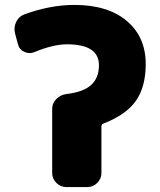

<svg xmlns="http://www.w3.org/2000/svg" viewBox="-20 -760 649 780"><path d="M282 -740Q418 -740 495 -675Q572 -610 572 -500Q572 -408 532.5 -351Q493 -294 400 -258Q392 -255 392 -246V-57Q392 -34 375 -17Q358 0 335 0H249Q226 0 209 -17Q192 -34 192 -57V-318Q192 -341 209 -358Q226 -375 250 -378Q319 -386 350.5 -415Q382 -444 382 -495Q382 -580 252 -580Q196 -580 119 -548Q99 -540 78.5 -549.5Q58 -559 53 -580L41 -625Q35 -649 46 -671.5Q57 -694 80 -702Q185 -740 282 -740Z"/></svg>

Font: Rounded Mplus 1c Black
Style: Regular
Weight: 900
Version: Version 1.059.20150529